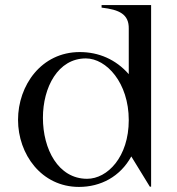

<svg xmlns="http://www.w3.org/2000/svg" viewBox="-20 -720 698 756"><path d="M291 16C376 16 453 -24 497 -104L570 15H575V-700H380V-690C450 -682 488 -664 487 -607V-428C436 -486 369 -515 294 -515C143 -515 51 -384 51 -248C51 -113 143 16 291 16ZM323 -16C209 -16 149 -133 149 -256C149 -376 208 -490 318 -490C399 -490 487 -394 487 -247C487 -102 403 -16 323 -16Z"/></svg>

Font: Sprat
Style: Regular
Weight: 400
Designer: Ethan Nakache
Foundry: Collletttivo
Version: Version 2.000;Glyphs 3.2 (3217)